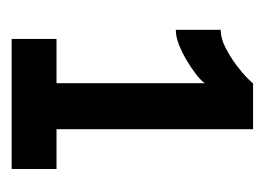

<svg xmlns="http://www.w3.org/2000/svg" viewBox="-84 -772 465 338"><g transform="rotate(90 149.0 -602.5)"><path d="M277 -469V-390H48V-469H126V-730Q121 -723 110 -714.5Q99 -706 85.5 -698Q72 -690 58 -684.5Q44 -679 32 -679V-758Q47 -758 63.5 -766.5Q80 -775 94 -785.5Q108 -796 117 -805Q126 -814 126 -815H207V-469Z"/></g></svg>

Font: Rising Sun
Style: Bold
Weight: 700
Designer: Matt McInerney, Pablo Impallari, Rodrigo Fuenzalida (Raleway font), Stephen Hutchings (Greek), Cristiano Sobral (main ch
Foundry: The Rising Sun Project Authors
Version: Version 4.327; ttfautohint (v1.8.4.7-5d5b-dirty)